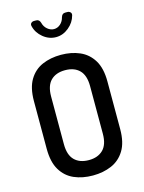

<svg xmlns="http://www.w3.org/2000/svg" viewBox="-141 -1046 847 1133"><g transform="rotate(-15 283.0 -479.5)"><path d="M283 6Q219 6 168.5 -16Q118 -38 88.5 -87Q59 -136 59 -217V-508Q59 -589 88.5 -638Q118 -687 168.5 -709Q219 -731 283 -731Q346 -731 397 -709Q448 -687 478 -638Q508 -589 508 -508V-217Q508 -136 478 -87Q448 -38 397 -16Q346 6 283 6ZM283 -88Q338 -88 370 -119.5Q402 -151 402 -217V-508Q402 -574 370.5 -605.5Q339 -637 283 -637Q227 -637 195.5 -605.5Q164 -574 164 -508V-217Q164 -151 195.5 -119.5Q227 -88 283 -88ZM284 -839Q241 -839 205.5 -868Q170 -897 160 -939Q157 -951 164 -958Q171 -965 182 -965H195Q205 -965 211 -959.5Q217 -954 220 -944Q226 -919 244.5 -903.5Q263 -888 284 -888Q306 -888 323.5 -903.5Q341 -919 347 -944Q350 -954 356 -959.5Q362 -965 372 -965H385Q396 -965 403.5 -958Q411 -951 408 -939Q397 -897 361.5 -868Q326 -839 284 -839Z"/></g></svg>

Font: Dosis SemiBold
Style: Regular
Weight: 600
Designer: EdgarTolentino, PabloImpallari, IginoMarini
Foundry: EdgarTolentino, PabloImpallari, IginoMarini
Version: Version 3.001; ttfautohint (v1.8.2)